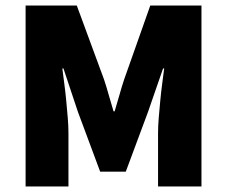

<svg xmlns="http://www.w3.org/2000/svg" viewBox="-20 -670 816 690"><path d="M72 0V-650H256L354 -384Q363 -357 371 -328Q379 -299 388 -270H392Q401 -299 409 -328Q417 -357 426 -384L520 -650H704V0H548V-192Q548 -217 550.5 -247Q553 -277 556 -308.5Q559 -340 563 -370Q567 -400 570 -424H566L512 -268L432 -53H340L260 -268L208 -424H204Q207 -400 211 -370Q215 -340 218 -308.5Q221 -277 223.5 -247Q226 -217 226 -192V0Z"/></svg>

Font: TypoPRO Source Sans Pro
Style: Regular
Weight: 900
Designer: Paul D. Hunt
Foundry: Adobe Systems Incorporated
Version: Version 2.020;PS 2.000;hotconv 1.0.86;makeotf.lib2.5.63406